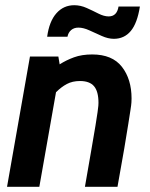

<svg xmlns="http://www.w3.org/2000/svg" viewBox="-20 -717 576 737"><path d="M7 0 95 -500H204L209 -470Q234 -486 264 -497Q294 -508 334 -508Q411 -508 448 -460.5Q485 -413 485 -339Q485 -333 484.5 -324Q484 -315 481 -296Q478 -277 472.5 -241.5Q467 -206 457 -147Q447 -88 431 0H306Q321 -87 331 -144Q341 -201 346.5 -235Q352 -269 354.5 -286.5Q357 -304 357.5 -311Q358 -318 358 -322Q358 -366 341 -386Q324 -406 287 -406Q258 -406 236.5 -394.5Q215 -383 195 -363L131 0ZM417 -568Q395 -568 370.5 -579Q346 -590 323 -600.5Q300 -611 281 -611Q264 -611 253 -601.5Q242 -592 239 -576H161Q169 -635 196.5 -666Q224 -697 265 -697Q289 -697 312.5 -686.5Q336 -676 357.5 -665Q379 -654 397 -654Q429 -654 435 -692H517Q507 -628 482 -598Q457 -568 417 -568Z"/></svg>

Font: Cabin VF Beta
Style: Italic
Weight: 400
Italic angle: -7°
Designer: Pablo Impallari
Foundry: Pablo Impallari. http://www.impallari.com Igino Marini. http://www.ikern.com
Version: Version 2.300